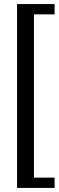

<svg xmlns="http://www.w3.org/2000/svg" viewBox="-20 -736 291 955"><path d="M64.9 198.7V-715.8H251.5V-664.6H148.9V147.5H251.5V198.7Z"/></svg>

Font: Arian AMU Serif
Style: Regular
Weight: 400
Designer: Ruben Hakobyan (Tarumian)
Foundry: Ruben Hakobyan (Tarumian)
Version: Version 1.002